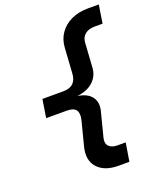

<svg xmlns="http://www.w3.org/2000/svg" viewBox="-168 -930 937 1141"><g transform="rotate(-20 300.0 -359.5)"><path d="M381 111Q292 111 249 62.5Q206 14 227 -67L266 -219Q276 -260 261.5 -281Q247 -302 203 -302H73L91 -417H221Q265 -417 286.5 -438Q308 -459 310 -499L320 -656Q323 -709 350.5 -748Q378 -787 424 -808.5Q470 -830 529 -830H598L580 -715H529Q492 -715 469 -696.5Q446 -678 444 -644L434 -488Q430 -437 393.5 -403.5Q357 -370 293 -362Q354 -353 380 -318Q406 -283 393 -231L353 -75Q345 -42 362.5 -23.5Q380 -5 417 -5H468L449 111Z"/></g></svg>

Font: JetBrains Mono NL
Style: Bold Italic
Weight: 700
Italic angle: -9°
Designer: Philipp Nurullin, Konstantin Bulenkov
Foundry: JetBrains
Version: Version 2.304; ttfautohint (v1.8.4.7-5d5b)